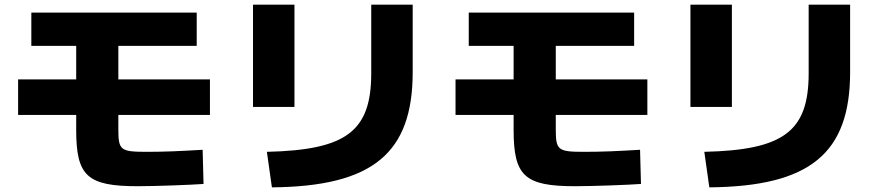

<svg xmlns="http://www.w3.org/2000/svg" viewBox="-20 -766 3790 823"><path d="M570.3 32.2C646.5 32.2 800.8 26.4 852.5 22.5L848.6 -124C752 -118.2 686.5 -115.2 609.4 -115.2C495.1 -115.2 487.3 -122.1 487.3 -213.9V-273.4H879.9V-425.8H487.3V-569.3H823.2V-711.9H114.3V-569.3H306.6V-425.8H57.6V-273.4H306.6V-209C306.6 -11.7 353.5 32.2 570.3 32.2Z M1124 -115.2 1145.5 37.1C1577.1 33.2 1749 -108.4 1749 -457V-746.1H1571.3V-452.1C1571.3 -203.1 1464.8 -123 1124 -115.2ZM1064.5 -307.6H1242.2V-746.1H1064.5Z M2445.3 32.2C2521.5 32.2 2675.8 26.4 2727.5 22.5L2723.6 -124C2627 -118.2 2561.5 -115.2 2484.4 -115.2C2370.1 -115.2 2362.3 -122.1 2362.3 -213.9V-273.4H2754.9V-425.8H2362.3V-569.3H2698.2V-711.9H1989.3V-569.3H2181.6V-425.8H1932.6V-273.4H2181.6V-209C2181.6 -11.7 2228.5 32.2 2445.3 32.2Z M2999 -115.2 3020.5 37.1C3452.1 33.2 3624 -108.4 3624 -457V-746.1H3446.3V-452.1C3446.3 -203.1 3339.8 -123 2999 -115.2ZM2939.5 -307.6H3117.2V-746.1H2939.5Z"/></svg>

Font: Pretendard Black
Style: Regular
Weight: 900
Designer: Base glyphs from Inter by Rasmus Andersson; Hangeul glyphs from Noto Sans CJK(Source Han Sans) by Jang Soo-young and Kan
Foundry: Kil Hyung-jin
Version: Version 1.309;Glyphs 3.2 (3225)